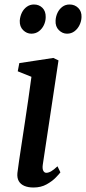

<svg xmlns="http://www.w3.org/2000/svg" viewBox="-20 -825 383 855"><path d="M129 10Q105.5 10 88.5 2.8Q71.5 -4.5 63.5 -18.8Q55.5 -33 57.5 -54.5Q60 -75 65 -109.5Q70 -144 76.8 -187.8Q83.5 -231.5 91 -281.2Q98.5 -331 106 -382.5Q113.5 -434 120 -483L59 -507.5L66 -544L217.5 -567L240.5 -556L170.5 -91.5Q168 -73.5 172.8 -64.5Q177.5 -55.5 186 -55.5Q196 -55.5 207.5 -62Q219 -68.5 236 -84.5L249 -57.5Q244 -50.5 228.2 -34.2Q212.5 -18 187.5 -4Q162.5 10 129 10ZM119.5 -675Q99 -675 83 -690.8Q67 -706.5 68 -733Q69.5 -752.5 77.5 -768.8Q85.5 -785 99.5 -795Q113.5 -805 131 -805Q154 -805 169 -790Q184 -775 183.5 -749Q183.5 -730.5 175.5 -713.5Q167.5 -696.5 153.2 -685.8Q139 -675 119.5 -675ZM278.5 -675Q258 -675 242 -691Q226 -707 227.5 -733.5Q228.5 -752 236.2 -768.2Q244 -784.5 257.8 -794.8Q271.5 -805 290 -805Q313 -805 328.5 -789.5Q344 -774 343 -749Q342.5 -730.5 334.2 -713.5Q326 -696.5 311.8 -685.8Q297.5 -675 278.5 -675Z"/></svg>

Font: Merriweather Medium
Style: Italic
Weight: 500
Italic angle: -7.8°
Version: Version 2.101